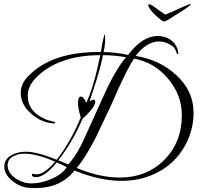

<svg xmlns="http://www.w3.org/2000/svg" viewBox="-20 -878 1023 982"><path d="M957 -857Q957 -855 942 -843Q927 -831 913 -823Q899 -815 879 -801.5Q859 -788 842 -778Q825 -768 819 -768Q814 -768 801.5 -777.5Q789 -787 775.5 -800Q762 -813 753 -824Q749 -829 743.5 -838Q738 -847 738 -850Q738 -859 748 -855Q758 -851 773 -840L805 -817Q810 -813 815.5 -810Q821 -807 825 -803Q836 -808 844 -811Q852 -814 859 -817L909 -840Q957 -862 957 -857ZM160 84Q150 84 140.5 83.5Q131 83 121 82Q79 77 43 47Q2 14 2 -26Q2 -65 40 -85Q71 -102 113 -102Q170 -102 270 -61Q339 -148 393 -277Q379 -325 379 -348Q379 -384 393 -384Q409 -384 421 -352Q457 -423 493 -596Q273 -595 160 -476Q122 -435 122 -389Q122 -307 211 -269Q219 -265 230 -262Q241 -259 257 -255Q262 -253 262 -251Q262 -246 255 -246L253 -247Q192 -251 141 -295Q86 -343 86 -403Q86 -449 123 -487Q245 -615 496 -612Q502 -656 514 -702Q518 -701 518 -679Q518 -666 516 -649Q514 -632 510 -612Q577 -610 635 -597Q708 -694 787 -694Q821 -694 849 -676.5Q877 -659 888 -627Q890 -620 891 -614.5Q892 -609 892 -605Q892 -601 889 -601Q884 -601 881 -614Q875 -637 846 -652Q820 -666 795 -666Q730 -666 674 -592Q793 -573 877 -498Q970 -416 970 -300Q970 -226 938 -156Q892 -58 802.5 -5.5Q713 47 602 47Q490 47 361 -6Q291 84 160 84ZM329 -37Q347 -56 369 -90Q391 -124 413 -174L511 -390Q544 -463 573 -511.5Q602 -560 625 -585Q597 -590 567.5 -593Q538 -596 507 -596Q497 -547 479.5 -488.5Q462 -430 438 -360Q452 -368 459 -368Q467 -368 467 -358Q467 -330 402 -270Q376 -209 344.5 -155.5Q313 -102 278 -58ZM592 30Q730 30 820 -60Q910 -150 910 -289Q910 -393 839 -476Q769 -560 665 -578Q649 -554 629 -514.5Q609 -475 583 -419Q549 -338 472 -179Q418 -72 372 -19Q489 30 592 30ZM141 60Q191 60 241 38Q298 14 321 -23Q296 -37 270 -47Q209 28 164 28Q143 28 143 16Q143 11 149 11Q151 11 157 12.5Q163 14 166 14Q206 14 262 -51Q168 -92 106 -92Q72 -92 49 -79Q19 -64 19 -33Q19 7 61 35Q98 60 141 60Z"/></svg>

Font: Love Light
Style: Regular
Weight: 400
Designer: Robert E. Leuschke
Foundry: Robert E. Leuschke
Version: Version 1.010; ttfautohint (v1.8.3)